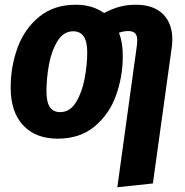

<svg xmlns="http://www.w3.org/2000/svg" viewBox="-20 -568 779 810"><path d="M707 -401Q707 -384 704 -364L625 206L475 222L558 -380Q559 -387 559 -398Q559 -418 550 -427.5Q541 -437 521 -437Q502 -437 482 -430Q498 -389 498 -332Q498 -245 469.5 -165.5Q441 -86 379 -34.5Q317 17 224 17Q130 17 77.5 -39.5Q25 -96 25 -199Q25 -287 54 -366.5Q83 -446 145 -497Q207 -548 300 -548Q370 -548 419 -513Q453 -531 484.5 -539.5Q516 -548 554 -548Q627 -548 667 -509Q707 -470 707 -401ZM348 -348Q348 -436 289 -436Q248 -436 222.5 -394.5Q197 -353 186.5 -295Q176 -237 176 -183Q176 -137 190.5 -116Q205 -95 234 -95Q275 -95 300.5 -136.5Q326 -178 337 -236.5Q348 -295 348 -348Z"/></svg>

Font: Fira Sans Condensed
Style: Bold Italic
Weight: 700
Width: 3
Italic angle: -8°
Designer: Carrois Corporate & Edenspiekermann AG
Foundry: Carrois Corporate GbR & Edenspiekermann AG
Version: Version 4.203